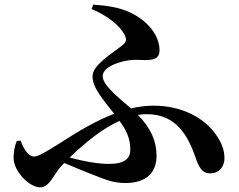

<svg xmlns="http://www.w3.org/2000/svg" viewBox="-20 -785 1040 834"><path d="M546 -135C546 -98 524 -73 453 -73C405 -73 338 -85 283 -101C349 -165 424 -226 499 -260C529 -220 546 -183 546 -135ZM378 -746C444 -718 502 -675 523 -630C530 -614 530 -603 511 -588C471 -555 382 -504 382 -454C382 -403 426 -355 476 -291C398 -261 322 -216 251 -170C166 -116 144 -105 127 -105C107 -105 84 -132 70 -174L53 -173C44 -153 39 -124 39 -100C39 -39 109 29 155 29C196 29 216 -33 249 -67L259 -77C305 -57 349 -40 386 -25C442 -3 475 10 524 10C615 10 660 -34 660 -109C660 -169 637 -227 579 -286C592 -288 605 -289 618 -289C751 -289 799 -186 828 -105C844 -57 858 -32 893 -32C936 -32 955 -66 955 -97C955 -134 943 -166 914 -206C868 -269 775 -326 647 -326C614 -326 582 -322 549 -314C495 -361 426 -415 426 -454C426 -498 510 -522 558 -525C604 -527 673 -510 673 -565C673 -634 619 -696 545 -731C499 -753 441 -761 385 -765Z"/></svg>

Font: Noto Serif CJK JP
Style: Bold
Weight: 700
Designer: Ryoko NISHIZUKA 西塚涼子 (kana & ideographs); Frank Grießhammer (Latin, Greek & Cyrillic); Wenlong ZHANG 张文龙 (bopomofo); San
Foundry: Adobe Systems Incorporated
Version: Version 1.000;PS 1;hotconv 16.6.53;makeotf.lib2.5.65590